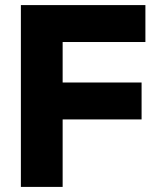

<svg xmlns="http://www.w3.org/2000/svg" viewBox="-20 -734 640 754"><path d="M62 0V-714H551V-569H226V-410H536V-265H226V0Z"/></svg>

Font: Noto Sans Mono Extra
Style: Regular
Weight: 800
Designer: Monotype Design Team
Foundry: Monotype Imaging Inc.
Version: Version 1.900